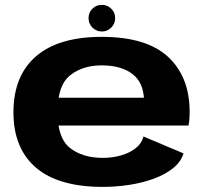

<svg xmlns="http://www.w3.org/2000/svg" viewBox="-20 -744 831 771"><path d="M393 6.5Q214.5 6.5 124.2 -71Q34 -148.5 34 -293Q34 -439.5 124.5 -517.8Q215 -596 388.5 -596Q568 -596 654.8 -515.8Q741.5 -435.5 741.5 -295Q741.5 -262.5 737 -240H215Q225.5 -177.5 261.5 -149.5Q312 -110 393.5 -110Q431.5 -110 466.2 -120Q501 -130 525.2 -149.2Q549.5 -168.5 556 -196L717 -128Q706.5 -94 675.2 -68.8Q644 -43.5 598.5 -26.8Q553 -10 500 -1.8Q447 6.5 393 6.5ZM215.5 -351.5H558Q553.5 -414 513 -446Q467 -481.5 389 -481.5Q311.5 -481.5 261.5 -441.5Q226 -413.5 215.5 -351.5ZM389 -617.5Q367 -617.5 351.2 -633.2Q335.5 -649 335.5 -671Q335.5 -693.5 351 -709Q366.5 -724.5 389 -724.5Q411 -724.5 426.8 -709Q442.5 -693.5 442.5 -671Q442.5 -649 426.8 -633.2Q411 -617.5 389 -617.5Z"/></svg>

Font: Anybody ExtraExpanded Regular
Style: Bold
Weight: 700
Width: 8
Designer: Tyler Finck
Foundry: Etcetera Type Company
Version: Version 1.010; ttfautohint (v1.8.3) -l 8 -r 50 -G 200 -x 14 